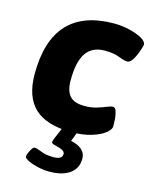

<svg xmlns="http://www.w3.org/2000/svg" viewBox="-112 -606 710 892"><g transform="rotate(15 242.5 -159.5)"><path d="M264 8Q144 8 86.5 -45.5Q29 -99 29 -209Q29 -531 327 -531Q363 -531 399 -522.5Q435 -514 459.5 -500.5Q484 -487 484 -471Q484 -468 479.5 -453Q475 -438 467.5 -420Q460 -402 450 -389Q440 -376 429 -376Q414 -376 387 -387Q360 -398 317 -398Q256 -398 227 -355.5Q198 -313 198 -224Q198 -173 219.5 -149Q241 -125 290 -125Q323 -125 349 -133Q375 -141 393 -148.5Q411 -156 419 -156Q431 -156 436.5 -140Q442 -124 443.5 -104Q445 -84 445 -69Q445 -53 422.5 -35Q400 -17 359 -4.5Q318 8 264 8ZM211 212Q185 212 156.5 205.5Q128 199 108.5 189.5Q89 180 89 171Q89 165 94 153.5Q99 142 105.5 132Q112 122 118 122Q129 122 153 132Q177 142 213 142Q255 142 255 116Q255 106 245 100Q235 94 222 91Q209 88 199 84.5Q189 81 189 76Q189 71 195 56Q201 41 223 -10H295L273 48Q306 54 325.5 71Q345 88 345 114Q345 161 309.5 186.5Q274 212 211 212Z"/></g></svg>

Font: Asap ExtraBold
Style: Italic
Weight: 800
Italic angle: -6°
Designer: Pablo Cosgaya
Foundry: Omnibus-Type
Version: Version 3.001; ttfautohint (v1.8.4.7-5d5b)